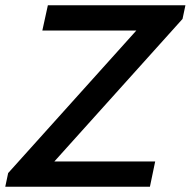

<svg xmlns="http://www.w3.org/2000/svg" viewBox="-59 -710 725 730"><path d="M-28 -52 499 -638H635L108 -52ZM-39 0 -28 -52 21 -96H531L511 0ZM102 -594 123 -690H646L635 -638L585 -594Z"/></svg>

Font: Radio Canada Big
Style: Italic
Weight: 400
Italic angle: -12°
Designer: Étienne Aubert Bonn
Foundry: Coppers and Brasses
Version: Version 1.001